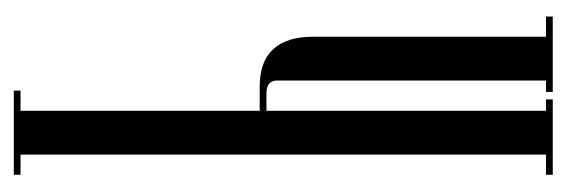

<svg xmlns="http://www.w3.org/2000/svg" viewBox="-298 -542 840 285"><g transform="rotate(90 122.5 -400.0)"><path d="M240 0H115V-10H145V-365H109Q35 -365 35 -445V-790H5V-800H117V-790H100V-391Q100 -375 119 -375H145V-790H128V-800H240V-790H210V-10H240Z"/></g></svg>

Font: Cathisma Unicode
Style: Normal
Weight: 400
Version: Version 1.0